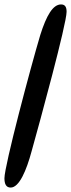

<svg xmlns="http://www.w3.org/2000/svg" viewBox="-67 -683 320 865"><path d="M-19 162C19.5 162 52 85.5 75.5 -2C112 -132 233 -575 233 -630C233 -651 226.5 -663 208 -663C171.5 -663 142.5 -614 114.5 -525.5C71 -380 -47 64 -47 120C-47 145 -40 162 -19 162Z"/></svg>

Font: Gluten
Style: Italic
Weight: 400
Italic angle: -13°
Designer: Tyler Finck
Foundry: Etcetera Type Company
Version: Version 0.920